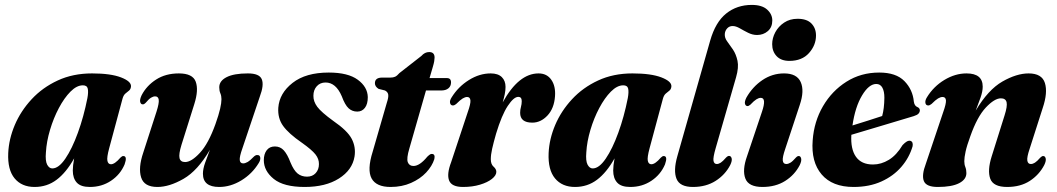

<svg xmlns="http://www.w3.org/2000/svg" viewBox="-20 -752 4306 782"><path d="M424.5 -147.5Q414.5 -110.5 417.5 -96.8Q420.5 -83 432 -83Q447.5 -83 470.5 -110Q477.5 -117 482.5 -116.5Q499.5 -116 487.5 -82.5Q470 -41 432.2 -15.8Q394.5 9.5 346 9.5Q309 9.5 292.8 -8.2Q276.5 -26 276.5 -57.5Q276.5 -77 282 -107Q249.5 -49 210.5 -19.8Q171.5 9.5 121 9.5Q68.5 9.5 39.5 -25.5Q10.5 -60.5 13.5 -128.5Q16 -185.5 40.2 -242.8Q64.5 -300 108.8 -347.8Q153 -395.5 215 -424.2Q277 -453 355 -453Q430.5 -453 472.8 -436.8Q515 -420.5 513.5 -400Q512.5 -388.5 505.5 -383Q498.5 -377.5 490.8 -371Q483 -364.5 479 -350ZM167 -131.5Q164 -96.5 172.2 -81.2Q180.5 -66 193 -66Q219 -66 246.2 -106Q273.5 -146 297.2 -211.2Q321 -276.5 336 -352.5Q340.5 -377 337.5 -390.8Q334.5 -404.5 317.5 -404.5Q292.5 -404.5 267 -378.8Q241.5 -353 219.8 -312Q198 -271 183.8 -223.2Q169.5 -175.5 167 -131.5Z M1029 -120.5Q1038.5 -120.5 1040 -110.2Q1041.5 -100 1033.5 -87.5Q1007 -44 963 -17.2Q919 9.5 872.5 9.5Q806.5 9.5 806.5 -44.5Q806.5 -64 815.5 -89.2Q824.5 -114.5 835 -142Q785 -56.5 727.2 -23.5Q669.5 9.5 621 9.5Q567 9.5 554.8 -29.5Q542.5 -68.5 563.5 -130.5L617.5 -297.5Q628.5 -332 626.5 -345.8Q624.5 -359.5 612 -359.5Q604 -359.5 595 -354Q586 -348.5 573.5 -333.5Q566 -326 561 -327Q553.5 -327 551 -336.8Q548.5 -346.5 557 -364.5Q577 -403 615.8 -428Q654.5 -453 708.5 -453Q765 -453 777.2 -419.2Q789.5 -385.5 771.5 -328.5L719 -161.5Q707.5 -124 711.2 -108Q715 -92 734 -92Q759.5 -92 794.2 -129.5Q829 -167 857.5 -246.5Q871 -284.5 876.5 -308.8Q882 -333 882 -348Q882 -361.5 877.5 -372Q873 -382.5 873 -396.5Q873 -422.5 903 -437.8Q933 -453 989.5 -453Q1036.5 -453 1046.2 -429.2Q1056 -405.5 1038 -358L967.5 -148.5Q955 -113.5 956.5 -100Q958 -86.5 970.5 -86.5Q978.5 -86.5 988.5 -92.2Q998.5 -98 1015.5 -115.5Q1023 -121.5 1029 -120.5Z M1230.5 -32.5Q1252.5 -32.5 1265.8 -47Q1279 -61.5 1279 -83.5Q1279.5 -104.5 1264.8 -123.2Q1250 -142 1209 -171Q1156 -207.5 1133.2 -239Q1110.5 -270.5 1113.5 -313.5Q1118 -372.5 1171.8 -414.5Q1225.5 -456.5 1319 -456.5Q1397.5 -456.5 1437.2 -427.2Q1477 -398 1478 -356.5Q1478 -328 1466.2 -312.8Q1454.5 -297.5 1435 -297.5Q1414.5 -297.5 1399.8 -311Q1385 -324.5 1372 -360Q1348 -416 1306 -416Q1284 -416 1270.2 -400.8Q1256.5 -385.5 1256.5 -362Q1256 -339 1272.2 -317Q1288.5 -295 1337.5 -259.5Q1395 -220 1412.5 -186.5Q1430 -153 1424 -114.5Q1415 -59.5 1360.5 -25Q1306 9.5 1221 9.5Q1135.5 9.5 1095 -23.2Q1054.5 -56 1054.5 -99.5Q1054.5 -124.5 1066.2 -140Q1078 -155.5 1099.5 -155.5Q1121.5 -155.5 1136 -139.5Q1150.5 -123.5 1163 -90.5Q1176.5 -58 1192.2 -45.2Q1208 -32.5 1230.5 -32.5Z M1548 -383.5 1522 -390Q1507 -399.5 1507 -413Q1507 -436 1536.5 -436H1570Q1581.5 -436 1589.2 -439.5Q1597 -443 1607 -454.5L1696 -524Q1710 -540 1728 -540Q1750 -540 1750 -517.5Q1750 -511.5 1748.5 -502.5Q1747 -493.5 1743 -480L1729.5 -434H1800Q1817 -434 1817 -416.5Q1817 -401 1806.2 -392.2Q1795.5 -383.5 1777.5 -383.5H1715L1647.5 -148Q1635 -106.5 1641 -91.2Q1647 -76 1664 -76Q1689.5 -76 1720.5 -114Q1728 -121 1731.8 -123.2Q1735.5 -125.5 1739.5 -125Q1753.5 -124.5 1749 -104Q1740 -75.5 1715.8 -49.5Q1691.5 -23.5 1654.2 -7Q1617 9.5 1571 9.5Q1512.5 9.5 1493.5 -25.2Q1474.5 -60 1498 -134.5L1555.5 -333.5Q1563 -356 1561.2 -366.8Q1559.5 -377.5 1548 -383.5Z M1824 -322.5Q1815 -323 1813 -332.8Q1811 -342.5 1819.5 -355.5Q1846.5 -399 1889.8 -426Q1933 -453 1978.5 -453Q2008.5 -453 2023.8 -438Q2039 -423 2039 -398Q2039 -384 2035.8 -368.2Q2032.5 -352.5 2027.5 -335Q2092.5 -453 2173.5 -453Q2207.5 -453 2225.5 -427Q2243.5 -401 2240.5 -360Q2237 -310.5 2209.8 -281.5Q2182.5 -252.5 2148 -252.5Q2098.5 -252.5 2098.5 -292.5Q2098.5 -305 2101.8 -316.5Q2105 -328 2105 -340Q2105 -357.5 2091 -357.5Q2072.5 -357.5 2048 -320.5Q2023.5 -283.5 2000.5 -207.5Q1990 -171 1984.5 -146.2Q1979 -121.5 1979 -103.5Q1979 -83 1990.2 -73.2Q2001.5 -63.5 2001.5 -52Q2001.5 -37.5 1983.5 -23.2Q1965.5 -9 1934.8 0.2Q1904 9.5 1866 9.5Q1819.5 9.5 1809.2 -16.8Q1799 -43 1817.5 -91.5L1885 -295Q1897.5 -330 1896 -343.5Q1894.5 -357 1882.5 -357Q1874.5 -357 1864.5 -351Q1854.5 -345 1837.5 -328Q1830 -322 1824 -322.5Z M2625.5 -147.5Q2615.5 -110.5 2618.5 -96.8Q2621.5 -83 2633 -83Q2648.5 -83 2671.5 -110Q2678.5 -117 2683.5 -116.5Q2700.5 -116 2688.5 -82.5Q2671 -41 2633.2 -15.8Q2595.5 9.5 2547 9.5Q2510 9.5 2493.8 -8.2Q2477.5 -26 2477.5 -57.5Q2477.5 -77 2483 -107Q2450.5 -49 2411.5 -19.8Q2372.5 9.5 2322 9.5Q2269.5 9.5 2240.5 -25.5Q2211.5 -60.5 2214.5 -128.5Q2217 -185.5 2241.2 -242.8Q2265.5 -300 2309.8 -347.8Q2354 -395.5 2416 -424.2Q2478 -453 2556 -453Q2631.5 -453 2673.8 -436.8Q2716 -420.5 2714.5 -400Q2713.5 -388.5 2706.5 -383Q2699.5 -377.5 2691.8 -371Q2684 -364.5 2680 -350ZM2368 -131.5Q2365 -96.5 2373.2 -81.2Q2381.5 -66 2394 -66Q2420 -66 2447.2 -106Q2474.5 -146 2498.2 -211.2Q2522 -276.5 2537 -352.5Q2541.5 -377 2538.5 -390.8Q2535.5 -404.5 2518.5 -404.5Q2493.5 -404.5 2468 -378.8Q2442.5 -353 2420.8 -312Q2399 -271 2384.8 -223.2Q2370.5 -175.5 2368 -131.5Z M3042 -732Q3083.5 -732 3104.5 -713Q3125.5 -694 3125.5 -668.5Q3125.5 -641 3107.2 -625.2Q3089 -609.5 3063.5 -609.5Q3045 -609.5 3027 -618.5Q3009 -627.5 2993 -636.8Q2977 -646 2964 -646Q2950.5 -646 2941.8 -636.5Q2933 -627 2932 -613.5Q2931 -597.5 2942 -583Q2953 -568.5 2965.5 -549.8Q2978 -531 2983.8 -504.2Q2989.5 -477.5 2978 -437.5L2895 -149Q2883.5 -109.5 2886 -96.8Q2888.5 -84 2899.5 -84Q2907 -84 2915.5 -89.5Q2924 -95 2936.5 -109.5Q2944 -117.5 2950 -117Q2957.5 -116.5 2960 -106.8Q2962.5 -97 2954 -79.5Q2933.5 -40 2894.5 -15.2Q2855.5 9.5 2802.5 9.5Q2749 9.5 2735.5 -23.5Q2722 -56.5 2738.5 -115L2872.5 -586.5Q2894 -662 2937.8 -697Q2981.5 -732 3042 -732Z M3195 -504Q3161.5 -504 3143.2 -523.2Q3125 -542.5 3125 -572Q3125 -597 3137.8 -620.8Q3150.5 -644.5 3173.8 -660Q3197 -675.5 3228.5 -675.5Q3266.5 -675.5 3285 -656.2Q3303.5 -637 3303.5 -607.5Q3303.5 -568 3275 -536Q3246.5 -504 3195 -504ZM3178 -145Q3166.5 -111.5 3168.2 -97.8Q3170 -84 3182.5 -84Q3190.5 -84 3199.5 -89.5Q3208.5 -95 3221.5 -110Q3228 -117 3233.5 -116.5Q3240.5 -116.5 3243 -106.5Q3245.5 -96.5 3237 -79Q3216.5 -39.5 3177.8 -15Q3139 9.5 3085.5 9.5Q3029 9.5 3015.8 -24.8Q3002.5 -59 3022.5 -115.5L3083 -295.5Q3103 -353.5 3078.5 -353.5Q3070.5 -353.5 3060.8 -347.5Q3051 -341.5 3036 -325.5Q3029 -319.5 3024 -320Q3016.5 -320.5 3014.2 -329.5Q3012 -338.5 3020 -354.5Q3045 -398.5 3085.2 -425.8Q3125.5 -453 3173.5 -453Q3225.5 -453 3241.2 -417.8Q3257 -382.5 3237.5 -325Z M3697 -156.5Q3683.5 -110 3651.2 -72.5Q3619 -35 3569.8 -12.8Q3520.5 9.5 3456.5 9.5Q3370 9.5 3326.5 -41.5Q3283 -92.5 3290 -180.5Q3295.5 -257 3332 -319.5Q3368.5 -382 3427.5 -419.2Q3486.5 -456.5 3561 -456.5Q3629.5 -456.5 3663.5 -421.8Q3697.5 -387 3702 -338Q3704.5 -320.5 3716.5 -316Q3726 -312 3726.5 -303Q3726.5 -295.5 3721.2 -289.5Q3716 -283.5 3701.5 -279Q3685 -274 3655.5 -265.2Q3626 -256.5 3589.8 -245.5Q3553.5 -234.5 3516.2 -223.5Q3479 -212.5 3447.5 -203Q3444 -145 3466.2 -113.5Q3488.5 -82 3535.5 -82Q3569 -82 3600.2 -101Q3631.5 -120 3656 -161Q3675 -181.5 3687.5 -178.5Q3700 -175 3697 -156.5ZM3549 -410Q3519 -410 3491 -363.2Q3463 -316.5 3452 -241Q3483 -250.5 3516 -261Q3549 -271.5 3573 -279.5Q3581.5 -309.5 3582 -354Q3582 -380 3573.8 -395Q3565.5 -410 3549 -410Z M3760 -322.5Q3750.5 -323 3749 -333.2Q3747.5 -343.5 3755.5 -356Q3782.5 -400 3826.5 -426.5Q3870.5 -453 3916.5 -453Q3982.5 -453 3982.5 -399Q3982.5 -379.5 3973.5 -354Q3964.5 -328.5 3954 -301.5Q4004.5 -386.5 4062.5 -419.8Q4120.5 -453 4169.5 -453Q4223.5 -453 4235.8 -414Q4248 -375 4227 -312.5L4173.5 -145.5Q4162 -111.5 4164.2 -97.8Q4166.5 -84 4178.5 -84Q4186.5 -84 4195.2 -89.5Q4204 -95 4217 -110Q4224 -117 4229 -116.5Q4236.5 -116.5 4239 -106.8Q4241.5 -97 4233 -79.5Q4212 -39.5 4174 -15Q4136 9.5 4082 9.5Q4025.5 9.5 4013.2 -24.2Q4001 -58 4019 -115L4071.5 -282Q4083.5 -319.5 4079.8 -335.5Q4076 -351.5 4056.5 -351.5Q4030.5 -351.5 3995.2 -314Q3960 -276.5 3932 -197Q3918 -159 3912.8 -134.8Q3907.5 -110.5 3907.5 -95.5Q3907.5 -82 3911.8 -71.5Q3916 -61 3916 -47Q3916 -21 3886.2 -5.8Q3856.5 9.5 3799.5 9.5Q3753 9.5 3743 -14.2Q3733 -38 3751 -85.5L3821.5 -295Q3834 -330 3832.8 -343.5Q3831.5 -357 3819 -357Q3810.5 -357 3800.5 -351Q3790.5 -345 3774 -328.5Q3766 -322 3760 -322.5Z"/></svg>

Font: Fraunces 144pt Soft
Style: Bold Italic
Weight: 700
Italic angle: -16°
Version: Version 1.000;[b76b70a41]